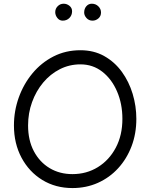

<svg xmlns="http://www.w3.org/2000/svg" viewBox="-20 -958 785 1008"><path d="M360.4 29.3Q271.5 29.3 202.1 -13.2Q132.8 -55.7 93 -130.1Q53.2 -204.6 53.2 -299.3Q53.2 -375.5 78.6 -446.3Q104 -517.1 150.4 -573Q196.8 -628.9 260.7 -661.6Q324.7 -694.3 402.3 -694.3Q472.7 -694.3 527.3 -663.6Q582 -632.8 619.6 -581.1Q657.2 -529.3 676.5 -465.1Q695.8 -400.9 695.8 -334Q695.8 -256.3 670.7 -190.2Q645.5 -124 600.3 -74.7Q555.2 -25.4 493.9 2Q432.6 29.3 360.4 29.3ZM360.4 -43.9Q434.6 -43.9 493.9 -80.6Q553.2 -117.2 587.9 -182.6Q622.6 -248 622.6 -334Q622.6 -412.6 594.7 -477.5Q566.9 -542.5 517.3 -581.3Q467.8 -620.1 402.3 -620.1Q344.2 -620.1 294.2 -594.7Q244.1 -569.3 206.8 -524.7Q169.4 -480 148.4 -422.1Q127.4 -364.3 127.4 -299.3Q127.4 -221.7 157.7 -164.3Q188 -106.9 240.5 -75.4Q293 -43.9 360.4 -43.9ZM510.3 -892.6Q510.3 -873 496.6 -861.3Q482.9 -849.6 465.8 -849.6Q446.3 -849.6 434.1 -863.3Q421.9 -877 421.9 -892.1Q421.9 -912.1 433.3 -925.3Q444.8 -938.5 461.9 -938.5Q482.4 -938.5 496.3 -924.8Q510.3 -911.1 510.3 -892.6ZM358.4 -898.9Q358.4 -877.9 344.5 -863.8Q330.6 -849.6 309.1 -849.6Q292 -849.6 281 -863.8Q270 -877.9 270 -894Q270 -912.6 283 -925.5Q295.9 -938.5 314 -938.5Q331.1 -938.5 344.7 -927.5Q358.4 -916.5 358.4 -898.9Z"/></svg>

Font: Mikhak-DS2-FD Regular
Style: Regular
Weight: 400
Designer: Amin Abedi
Version: Version 3.4